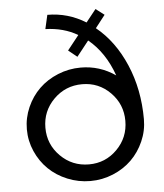

<svg xmlns="http://www.w3.org/2000/svg" viewBox="-54 -818 750 876"><g transform="rotate(-5 320.5 -380.0)"><path d="M410.2 -682.6Q494.6 -614.3 543.5 -500.2Q592.3 -386.2 592.3 -250Q592.3 -197.3 571 -149.2Q549.8 -101.1 514.2 -66.2Q478.5 -31.2 429 -10.7Q379.4 9.8 325.2 9.8Q270.5 9.8 220.5 -10.7Q170.4 -31.2 134.5 -66.2Q98.6 -101.1 77.4 -149.2Q56.2 -197.3 56.2 -250Q56.2 -302.7 77.4 -350.8Q98.6 -398.9 134.5 -433.8Q170.4 -468.8 220.5 -489.3Q270.5 -509.8 325.2 -509.8Q412.1 -509.8 483.9 -460Q445.8 -567.9 370.1 -629.9L314.9 -560.1L274.9 -592.3L327.6 -658.7Q263.7 -696.3 180.2 -698.7L194.8 -762.7Q289.1 -762.7 370.1 -712.4L416 -770L455.1 -740.2ZM325.2 -66.4Q400.9 -66.4 454.1 -120.1Q507.3 -173.8 507.3 -250Q507.3 -326.2 454.1 -379.9Q400.9 -433.6 325.2 -433.6Q248.5 -433.6 194.8 -379.9Q141.1 -326.2 141.1 -250Q141.1 -173.8 194.8 -120.1Q248.5 -66.4 325.2 -66.4Z"/></g></svg>

Font: Now
Style: Regular
Weight: 400
Designer: Alfredo Marco Pradil
Foundry: Alfredo Marco Pradil
Version: Version 1.002;PS 001.002;hotconv 1.0.88;makeotf.lib2.5.64775